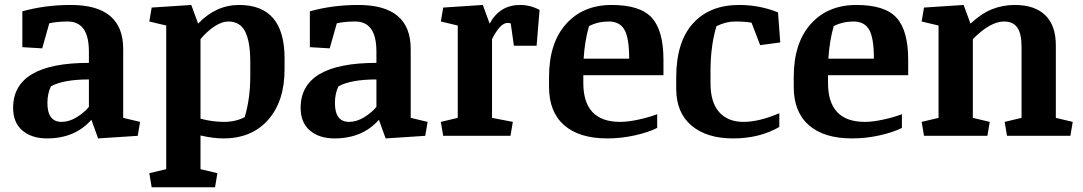

<svg xmlns="http://www.w3.org/2000/svg" viewBox="-20 -561 4473 793"><path d="M347.2 -232.9Q242.7 -232.9 190.4 -204.6Q175.8 -174.3 175.8 -135.7Q175.8 -57.6 234.4 -57.6Q265.1 -57.6 296.1 -76.4Q327.1 -95.2 347.2 -119.6ZM357.4 -66.4Q290 10.7 173.8 10.7Q111.3 10.7 72.8 -21.7Q34.2 -54.2 34.2 -115.7Q34.2 -301.3 347.2 -301.3V-346.7Q347.2 -411.1 325 -441.7Q302.7 -472.2 259.8 -472.2Q216.8 -472.2 183.6 -464.8L154.3 -361.3L72.3 -366.2V-514.2Q165.5 -540.5 272.9 -540.5Q488.8 -540.5 488.8 -358.9V-74.2L558.6 -57.6L548.8 0L385.3 10.7Z M967.8 -540.5Q1155.3 -540.5 1155.3 -320.3V-274.4Q1155.3 -143.1 1087.6 -66.2Q1020 10.7 902.3 10.7Q860.4 10.7 808.1 -1.5V137.7L877.9 154.3L868.2 212.4H606.4L596.7 154.3L666.5 137.7V-455.6L596.7 -472.2L606.4 -529.8L770 -540.5L798.3 -463.4Q871.6 -540.5 967.8 -540.5ZM1013.7 -245.6V-303.7Q1013.7 -388.7 992.7 -430.4Q971.7 -472.2 922.9 -472.2Q896.5 -472.2 865.7 -451.9Q835 -431.6 808.1 -399.4V-70.8Q857.9 -57.6 905.3 -57.6Q952.6 -57.6 990.7 -77.1Q1013.7 -154.8 1013.7 -245.6Z M1534.7 -232.9Q1430.2 -232.9 1377.9 -204.6Q1363.3 -174.3 1363.3 -135.7Q1363.3 -57.6 1421.9 -57.6Q1452.6 -57.6 1483.6 -76.4Q1514.6 -95.2 1534.7 -119.6ZM1544.9 -66.4Q1477.5 10.7 1361.3 10.7Q1298.8 10.7 1260.3 -21.7Q1221.7 -54.2 1221.7 -115.7Q1221.7 -301.3 1534.7 -301.3V-346.7Q1534.7 -411.1 1512.5 -441.7Q1490.2 -472.2 1447.3 -472.2Q1404.3 -472.2 1371.1 -464.8L1341.8 -361.3L1259.8 -366.2V-514.2Q1353 -540.5 1460.4 -540.5Q1676.3 -540.5 1676.3 -358.9V-74.2L1746.1 -57.6L1736.3 0L1572.8 10.7Z M2002.4 -463.4Q2043.9 -540.5 2127.9 -540.5Q2170.4 -540.5 2208.5 -520L2196.3 -372.1H2102.5L2089.4 -464.4Q2082.5 -466.3 2076.2 -466.3Q2045.9 -466.3 2012.2 -399.4V-74.2L2098.1 -57.6L2088.4 0H1810.5L1800.8 -57.6L1870.6 -74.2V-455.6L1800.8 -472.2L1810.5 -529.8L1974.1 -540.5Z M2578.6 -318.8Q2578.6 -404.3 2559.1 -438.2Q2539.6 -472.2 2494.6 -472.2Q2449.7 -472.2 2412.6 -453.1Q2394.5 -388.2 2390.6 -318.8ZM2389.2 -218.3Q2389.2 -57.6 2541.5 -57.6Q2574.7 -57.6 2618.7 -67.4Q2662.6 -77.1 2694.3 -89.4V-32.7Q2658.7 -14.6 2602.5 -2Q2546.4 10.7 2488.3 10.7Q2372.6 10.7 2310.1 -43.9Q2247.6 -98.6 2247.6 -202.1V-242.7Q2247.6 -383.3 2317.9 -461.9Q2388.2 -540.5 2506.3 -540.5Q2624.5 -540.5 2672.4 -487.5Q2720.2 -434.6 2720.2 -314V-250.5H2389.2Z M2772.9 -194.8V-240.2Q2772.9 -387.7 2842 -464.1Q2911.1 -540.5 3032.7 -540.5Q3117.7 -540.5 3193.4 -509.8L3202.6 -385.7L3119.6 -374.5L3084 -467.3Q3057.1 -472.2 3017.1 -472.2Q2977.1 -472.2 2939 -452.6Q2914.6 -370.6 2914.6 -269.5V-216.3Q2914.6 -138.2 2950.4 -97.9Q2986.3 -57.6 3050.8 -57.6Q3115.2 -57.6 3198.7 -93.3V-36.6Q3116.7 10.7 3007.8 10.7Q2898.9 10.7 2835.9 -42.5Q2772.9 -95.7 2772.9 -194.8Z M3589.4 -318.8Q3589.4 -404.3 3569.8 -438.2Q3550.3 -472.2 3505.4 -472.2Q3460.4 -472.2 3423.3 -453.1Q3405.3 -388.2 3401.4 -318.8ZM3399.9 -218.3Q3399.9 -57.6 3552.2 -57.6Q3585.4 -57.6 3629.4 -67.4Q3673.3 -77.1 3705.1 -89.4V-32.7Q3669.4 -14.6 3613.3 -2Q3557.1 10.7 3499 10.7Q3383.3 10.7 3320.8 -43.9Q3258.3 -98.6 3258.3 -202.1V-242.7Q3258.3 -383.3 3328.6 -461.9Q3398.9 -540.5 3517.1 -540.5Q3635.3 -540.5 3683.1 -487.5Q3731 -434.6 3731 -314V-250.5H3399.9Z M4127 -472.2Q4069.8 -472.2 3998 -399.4V-74.2L4067.9 -57.6L4058.1 0H3796.4L3786.6 -57.6L3856.4 -74.2V-455.6L3786.6 -472.2L3796.4 -529.8L3960 -540.5L3988.3 -463.4Q4034.2 -505.9 4078.1 -523.2Q4122.1 -540.5 4170.9 -540.5Q4253.9 -540.5 4297.4 -498Q4340.8 -455.6 4340.8 -374V-74.2L4410.6 -57.6L4400.9 0H4139.2L4129.4 -57.6L4199.2 -74.2V-366.7Q4199.2 -422.9 4181.4 -447.5Q4163.6 -472.2 4127 -472.2Z"/></svg>

Font: NoticiaText-Bold
Style: Bold
Weight: 700
Designer: JM Sole
Foundry: JM Sole
Version: Version 1.003